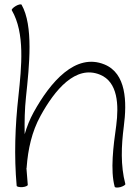

<svg xmlns="http://www.w3.org/2000/svg" viewBox="-20 -834 624 864"><path d="M100 -82C106 -162 123 -241 162 -312C226 -429 320 -543 430 -498C511 -465 515 -361 503 -269C490 -177 476 -68 496 6C497 11 509 11 522 8C535 4 545 -2 544 -6C522 -90 526 -178 537 -264C552 -377 548 -504 450 -544C320 -597 207 -466 131 -328C114 -297 101 -264 91 -230C90 -286 91 -342 97 -398C112 -540 131 -718 77 -813C74 -816 63 -814 51 -807C39 -800 31 -791 33 -788C93 -685 77 -534 63 -402C48 -268 43 -132 55 2C55 6 67 9 81 8C94 7 105 2 105 -2C103 -27 101 -52 99 -77C100 -78 100 -80 100 -82Z"/></svg>

Font: Nupuram Thin
Style: Regular
Weight: 100
Designer: Santhosh Thottingal (santhosh.thottingal@gmail.com)
Foundry: SMC
Version: Version 1.000